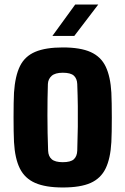

<svg xmlns="http://www.w3.org/2000/svg" viewBox="-20 -820 555 850"><path d="M258 10Q182 10 136 -10Q90 -30 68 -74Q46 -118 42 -191Q41 -210 40.5 -239.5Q40 -269 40 -301.5Q40 -334 40.5 -363Q41 -392 42 -410Q47 -484 68.5 -527.5Q90 -571 136 -590.5Q182 -610 258 -610Q336 -610 381.5 -589.5Q427 -569 448 -525Q469 -481 473 -410Q474 -391 474.5 -361.5Q475 -332 475 -299.5Q475 -267 474.5 -238Q474 -209 473 -191Q469 -118 447.5 -74Q426 -30 381 -10Q336 10 258 10ZM258 -102Q293 -102 307 -115Q321 -128 322 -153Q324 -212 324.5 -258.5Q325 -305 324.5 -350Q324 -395 322 -448Q321 -472 307 -485Q293 -498 258 -498Q224 -498 208.5 -484Q193 -470 192 -448Q190 -387 190 -309.5Q190 -232 193 -153Q194 -128 209 -115Q224 -102 258 -102ZM212 -661 313 -800H415L309 -661Z"/></svg>

Font: Big Shoulders Text Black
Style: Regular
Weight: 900
Designer: Patric King
Foundry: XO Type Co
Version: Version 1.000; ttfautohint (v1.8.2)